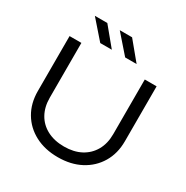

<svg xmlns="http://www.w3.org/2000/svg" viewBox="-213 -1134 1279 1322"><g transform="rotate(30 426.5 -472.5)"><path d="M175 -315Q175 -241 205.5 -186.5Q236 -132 293 -102Q350 -72 427 -72Q505 -72 561 -102Q617 -132 648 -186.5Q679 -241 679 -315V-750H773V-313Q773 -216 729 -142.5Q685 -69 607.5 -28Q530 13 427 13Q324 13 246 -28Q168 -69 124.5 -142.5Q81 -216 81 -313V-750H175ZM458 -958 577 -814H486L360 -958ZM261 -958 380 -814H288L162 -958Z"/></g></svg>

Font: Unbounded Light
Style: Regular
Weight: 300
Designer: Luke Prowse, Jean-Baptiste Morizot, Fátima Lázaro, Florian Runge
Foundry: NaN
Version: Version 1.700